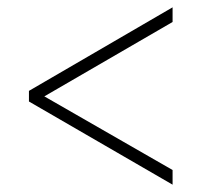

<svg xmlns="http://www.w3.org/2000/svg" viewBox="-20 -620 550 524"><path d="M451 -116 59 -343V-372L451 -600V-560L101 -357L451 -156Z"/></svg>

Font: Noto Serif Georgian SemiCondensed ExtraLight
Style: Regular
Weight: 200
Width: 4
Designer: Monotype Design Team, Akaki Razmadze
Foundry: Google LLC
Version: Version 2.003; ttfautohint (v1.8.4.7-5d5b)